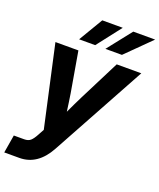

<svg xmlns="http://www.w3.org/2000/svg" viewBox="-180 -834 947 1140"><g transform="rotate(20 293.5 -264.0)"><path d="M-13.2 204.1 5.9 90.3H71.3Q96.7 90.3 111.1 77.6Q125.5 64.9 141.1 35.6L161.6 -2L48.3 -515.6H193.4L237.3 -260.7Q241.7 -233.4 245.6 -205.6Q249.5 -177.7 253.4 -149.9Q279.3 -206.1 306.6 -260.7L435.5 -515.6H590.8L265.1 79.6Q197.3 204.1 82 204.1ZM445.3 -579.1H340.8L461.4 -731.9H599.6ZM276.4 -579.1H174.8L265.6 -731.9H395Z"/></g></svg>

Font: Inter Display
Style: Bold Italic
Weight: 700
Italic angle: -9.39999°
Designer: Rasmus Andersson
Foundry: rsms
Version: Version 4.000;git-a52131595